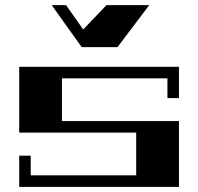

<svg xmlns="http://www.w3.org/2000/svg" viewBox="-20 -730 774 750"><path d="M679 -469V-347H634V-424H222V-257H679V0H55V-122H100V-45H512V-212H55V-469ZM182 -710H238L305 -615L396 -710H563L439 -546H299Z"/></svg>

Font: Geostar Fill
Style: Regular
Weight: 400
Designer: Joe Prince
Foundry: Joe Prince
Version: Version 1.002